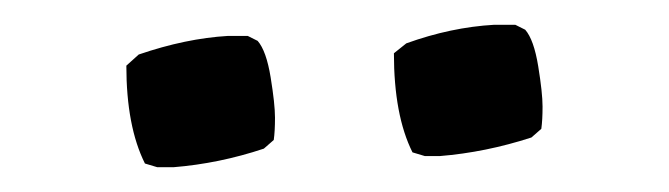

<svg xmlns="http://www.w3.org/2000/svg" viewBox="-20 -711 540 155"><path d="M404 -687Q411 -679 414.5 -657.5Q418 -636 418 -625Q418 -614 417 -607L409 -600Q372 -588 335 -585H323L313 -588Q298 -618 298 -668L308 -676Q344 -689 379 -691H396ZM188 -678Q195 -670 198.5 -648.5Q202 -627 202 -616Q202 -605 201 -598L193 -591Q157 -579 120 -576H107L97 -579Q82 -609 82 -658L92 -667Q130 -680 164 -682H180Z"/></svg>

Font: Asul
Style: Regular
Weight: 400
Version: Version 1.001